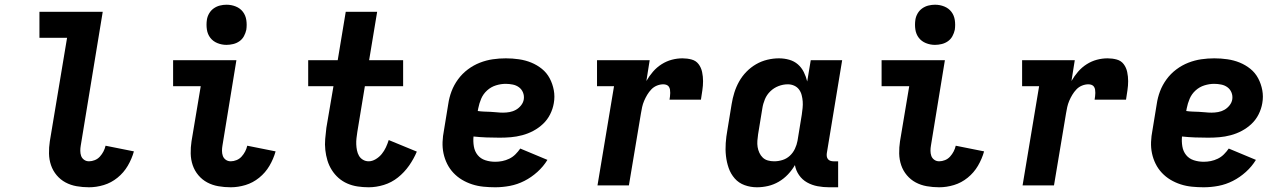

<svg xmlns="http://www.w3.org/2000/svg" viewBox="-20 -785 5440 813"><path d="M357 8Q330 8 304.5 3.5Q279 -1 257.5 -12.5Q236 -24 220 -43Q204 -62 196 -85.5Q188 -109 187.5 -135Q187 -161 191 -187L264 -625H147V-735H415L322 -169Q320 -158 320 -146.5Q320 -135 323.5 -125Q327 -115 336 -108.5Q345 -102 357 -102Q369 -102 381.5 -107Q394 -112 403 -122Q412 -132 418 -143.5Q424 -155 427 -168L547 -144Q538 -112 521 -83Q504 -54 477.5 -32.5Q451 -11 419.5 -1.5Q388 8 357 8Z M957 8Q930 8 904.5 3.5Q879 -1 857.5 -12.5Q836 -24 820 -43Q804 -62 796 -85.5Q788 -109 787.5 -135Q787 -161 791 -187L830 -420H713V-530H981L922 -169Q920 -158 920 -146.5Q920 -135 923.5 -125Q927 -115 936 -108.5Q945 -102 957 -102Q969 -102 981.5 -107Q994 -112 1003 -122Q1012 -132 1018 -143.5Q1024 -155 1027 -168L1147 -144Q1138 -112 1121 -83Q1104 -54 1077.5 -32.5Q1051 -11 1019.5 -1.5Q988 8 957 8ZM939 -595Q919 -595 900.5 -602.5Q882 -610 870.5 -625Q859 -640 856 -660Q853 -680 856 -701Q858 -715 865.5 -728Q873 -741 885 -749.5Q897 -758 911 -761.5Q925 -765 939 -765Q960 -765 978.5 -757.5Q997 -750 1008.5 -735Q1020 -720 1023 -700Q1026 -680 1023 -659Q1020 -645 1013 -632Q1006 -619 994 -610.5Q982 -602 967.5 -598.5Q953 -595 939 -595Z M1541 8Q1517 8 1494 4.5Q1471 1 1450.5 -8Q1430 -17 1413.5 -31.5Q1397 -46 1385 -65Q1373 -84 1366.5 -105.5Q1360 -127 1357.5 -150Q1355 -173 1357 -196.5Q1359 -220 1362 -244L1392 -420H1285V-530H1410L1444 -735H1577L1543 -530H1687V-420H1525L1493 -226Q1491 -213 1489.5 -200Q1488 -187 1488.5 -174Q1489 -161 1491.5 -148.5Q1494 -136 1500 -125.5Q1506 -115 1517 -108.5Q1528 -102 1541 -102Q1556 -102 1571 -111Q1586 -120 1596.5 -133Q1607 -146 1614 -161Q1621 -176 1626 -192L1745 -143Q1732 -112 1712 -83.5Q1692 -55 1665 -33.5Q1638 -12 1605.5 -2Q1573 8 1541 8Z M2077 8Q2052 8 2027 5.5Q2002 3 1979 -4.5Q1956 -12 1936 -24Q1916 -36 1900 -53Q1884 -70 1873.5 -91Q1863 -112 1858 -135.5Q1853 -159 1854 -184Q1855 -209 1860 -234L1878 -344Q1882 -372 1892 -398.5Q1902 -425 1919.5 -449Q1937 -473 1961 -491Q1985 -509 2012 -519.5Q2039 -530 2066.5 -534Q2094 -538 2122 -538Q2150 -538 2177.5 -534Q2205 -530 2229.5 -520Q2254 -510 2274.5 -493.5Q2295 -477 2307.5 -453.5Q2320 -430 2325 -403Q2330 -376 2325 -348Q2321 -324 2309.5 -301Q2298 -278 2279.5 -260.5Q2261 -243 2238.5 -231Q2216 -219 2191.5 -212.5Q2167 -206 2143.5 -204Q2120 -202 2096 -202Q2068 -202 2040.5 -203Q2013 -204 1985 -207Q1983 -186 1986.5 -165Q1990 -144 2002.5 -128.5Q2015 -113 2035 -106.5Q2055 -100 2077 -100Q2092 -100 2107 -103Q2122 -106 2136.5 -113Q2151 -120 2162.5 -131.5Q2174 -143 2183 -156L2298 -108Q2281 -80 2255.5 -57Q2230 -34 2200.5 -19Q2171 -4 2139.5 2Q2108 8 2077 8ZM2110 -308Q2124 -308 2138 -310.5Q2152 -313 2164.5 -320Q2177 -327 2186.5 -339Q2196 -351 2198 -365Q2200 -380 2194.5 -393.5Q2189 -407 2177.5 -415.5Q2166 -424 2151 -427Q2136 -430 2121 -430Q2101 -430 2080 -423.5Q2059 -417 2042.5 -402Q2026 -387 2017.5 -367Q2009 -347 2005 -326L2003 -315Q2016 -313 2029.5 -312.5Q2043 -312 2056.5 -311.5Q2070 -311 2083.5 -309.5Q2097 -308 2110 -308Z M2510 0 2580 -420H2508V-530H2731L2717 -442Q2729 -463 2745 -481.5Q2761 -500 2781.5 -513Q2802 -526 2824.5 -532Q2847 -538 2870 -538Q2890 -538 2908.5 -533Q2927 -528 2938 -513.5Q2949 -499 2953 -480Q2957 -461 2957 -441.5Q2957 -422 2954 -402.5Q2951 -383 2948 -363H2815Q2816 -370 2817 -377Q2818 -384 2818 -391.5Q2818 -399 2817 -405.5Q2816 -412 2812.5 -417.5Q2809 -423 2802.5 -425.5Q2796 -428 2789 -428Q2775 -428 2761.5 -422.5Q2748 -417 2738 -406.5Q2728 -396 2720.5 -383.5Q2713 -371 2707.5 -358Q2702 -345 2699 -331.5Q2696 -318 2694 -305L2643 0Z M3185 8Q3158 8 3133 -1Q3108 -10 3091 -29.5Q3074 -49 3065.5 -73.5Q3057 -98 3054 -124.5Q3051 -151 3053 -179Q3055 -207 3060 -234L3078 -344Q3082 -369 3089.5 -393Q3097 -417 3109.5 -439.5Q3122 -462 3140.5 -481Q3159 -500 3181.5 -513Q3204 -526 3229 -532Q3254 -538 3278 -538Q3301 -538 3322 -532Q3343 -526 3358.5 -512.5Q3374 -499 3383.5 -480Q3393 -461 3398 -440Q3398 -440 3398 -440Q3398 -440 3398 -440L3413 -530H3546L3481 -136Q3480 -129 3481 -122.5Q3482 -116 3486 -111Q3490 -106 3496.5 -104Q3503 -102 3509 -102H3529V8H3491Q3466 8 3442 3.5Q3418 -1 3397.5 -12.5Q3377 -24 3363.5 -43.5Q3350 -63 3346 -86Q3334 -65 3316.5 -46.5Q3299 -28 3277.5 -15.5Q3256 -3 3232.5 2.5Q3209 8 3185 8ZM3258 -102Q3276 -102 3293.5 -107.5Q3311 -113 3324.5 -125.5Q3338 -138 3346 -155Q3354 -172 3357 -189L3375 -299Q3377 -313 3378.5 -327.5Q3380 -342 3379 -355.5Q3378 -369 3374.5 -382.5Q3371 -396 3363 -406.5Q3355 -417 3342.5 -422.5Q3330 -428 3316 -428Q3296 -428 3276.5 -420.5Q3257 -413 3242 -398.5Q3227 -384 3219 -365Q3211 -346 3208 -326L3190 -216Q3188 -203 3187 -189Q3186 -175 3188 -162.5Q3190 -150 3195.5 -138Q3201 -126 3210 -117.5Q3219 -109 3231.5 -105.5Q3244 -102 3258 -102Z M3957 8Q3930 8 3904.5 3.5Q3879 -1 3857.5 -12.5Q3836 -24 3820 -43Q3804 -62 3796 -85.5Q3788 -109 3787.5 -135Q3787 -161 3791 -187L3830 -420H3713V-530H3981L3922 -169Q3920 -158 3920 -146.5Q3920 -135 3923.5 -125Q3927 -115 3936 -108.5Q3945 -102 3957 -102Q3969 -102 3981.5 -107Q3994 -112 4003 -122Q4012 -132 4018 -143.5Q4024 -155 4027 -168L4147 -144Q4138 -112 4121 -83Q4104 -54 4077.5 -32.5Q4051 -11 4019.5 -1.5Q3988 8 3957 8ZM3939 -595Q3919 -595 3900.5 -602.5Q3882 -610 3870.5 -625Q3859 -640 3856 -660Q3853 -680 3856 -701Q3858 -715 3865.5 -728Q3873 -741 3885 -749.5Q3897 -758 3911 -761.5Q3925 -765 3939 -765Q3960 -765 3978.5 -757.5Q3997 -750 4008.5 -735Q4020 -720 4023 -700Q4026 -680 4023 -659Q4020 -645 4013 -632Q4006 -619 3994 -610.5Q3982 -602 3967.5 -598.5Q3953 -595 3939 -595Z M4310 0 4380 -420H4308V-530H4531L4517 -442Q4529 -463 4545 -481.5Q4561 -500 4581.5 -513Q4602 -526 4624.5 -532Q4647 -538 4670 -538Q4690 -538 4708.5 -533Q4727 -528 4738 -513.5Q4749 -499 4753 -480Q4757 -461 4757 -441.5Q4757 -422 4754 -402.5Q4751 -383 4748 -363H4615Q4616 -370 4617 -377Q4618 -384 4618 -391.5Q4618 -399 4617 -405.5Q4616 -412 4612.5 -417.5Q4609 -423 4602.5 -425.5Q4596 -428 4589 -428Q4575 -428 4561.5 -422.5Q4548 -417 4538 -406.5Q4528 -396 4520.5 -383.5Q4513 -371 4507.5 -358Q4502 -345 4499 -331.5Q4496 -318 4494 -305L4443 0Z M5077 8Q5052 8 5027 5.5Q5002 3 4979 -4.5Q4956 -12 4936 -24Q4916 -36 4900 -53Q4884 -70 4873.5 -91Q4863 -112 4858 -135.5Q4853 -159 4854 -184Q4855 -209 4860 -234L4878 -344Q4882 -372 4892 -398.5Q4902 -425 4919.5 -449Q4937 -473 4961 -491Q4985 -509 5012 -519.5Q5039 -530 5066.5 -534Q5094 -538 5122 -538Q5150 -538 5177.5 -534Q5205 -530 5229.5 -520Q5254 -510 5274.5 -493.5Q5295 -477 5307.5 -453.5Q5320 -430 5325 -403Q5330 -376 5325 -348Q5321 -324 5309.5 -301Q5298 -278 5279.5 -260.5Q5261 -243 5238.5 -231Q5216 -219 5191.5 -212.5Q5167 -206 5143.5 -204Q5120 -202 5096 -202Q5068 -202 5040.5 -203Q5013 -204 4985 -207Q4983 -186 4986.5 -165Q4990 -144 5002.5 -128.5Q5015 -113 5035 -106.5Q5055 -100 5077 -100Q5092 -100 5107 -103Q5122 -106 5136.5 -113Q5151 -120 5162.5 -131.5Q5174 -143 5183 -156L5298 -108Q5281 -80 5255.5 -57Q5230 -34 5200.5 -19Q5171 -4 5139.5 2Q5108 8 5077 8ZM5110 -308Q5124 -308 5138 -310.5Q5152 -313 5164.5 -320Q5177 -327 5186.5 -339Q5196 -351 5198 -365Q5200 -380 5194.5 -393.5Q5189 -407 5177.5 -415.5Q5166 -424 5151 -427Q5136 -430 5121 -430Q5101 -430 5080 -423.5Q5059 -417 5042.5 -402Q5026 -387 5017.5 -367Q5009 -347 5005 -326L5003 -315Q5016 -313 5029.5 -312.5Q5043 -312 5056.5 -311.5Q5070 -311 5083.5 -309.5Q5097 -308 5110 -308Z"/></svg>

Font: Iosevka Curly Slab XBdEx
Style: Italic
Weight: 800
Width: 7
Italic angle: -9°
Monospace: yes
Designer: Belleve Invis
Foundry: Belleve Invis
Version: Version 11.1.0; ttfautohint (v1.8.3)